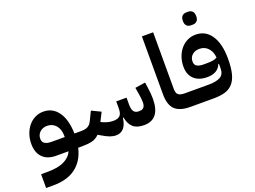

<svg xmlns="http://www.w3.org/2000/svg" viewBox="-144 -1141 2280 1715"><g transform="rotate(-20 995.5 -283.0)"><path d="M31 109H92Q193 109 251.5 80Q310 51 331 0H212Q131 0 86 -46Q41 -92 41 -174Q41 -224 56 -267Q71 -310 97.5 -342Q124 -374 160.5 -392Q197 -410 239 -410Q328 -410 380 -336.5Q432 -263 435 -131H484V-27L457 0H423Q397 115 316 177.5Q235 240 99 240H31ZM132 -191Q132 -159 154.5 -145Q177 -131 219 -131H343V-142Q343 -205 311 -242Q279 -279 228 -279Q186 -279 159 -254Q132 -229 132 -191Z M457 -104 484 -131H495Q517 -131 534 -134Q551 -137 563.5 -144Q576 -151 585.5 -162.5Q595 -174 603 -191L643 -273L730 -231L688 -148Q716 -134 744 -126Q772 -118 800 -118Q844 -118 864 -137.5Q884 -157 884 -206V-273H982V-206Q982 -161 997 -141Q1012 -121 1040 -121H1053Q1105 -121 1105 -185Q1105 -217 1095 -276L1086 -328L1184 -343L1191 -292Q1200 -232 1200 -185Q1200 12 1047 12Q979 12 943.5 -19.5Q908 -51 896 -115H890Q882 -51 854 -19.5Q826 12 781 12Q752 12 722 1Q692 -10 649 -36L625 -50Q595 -19 556 -9.5Q517 0 457 0Z M1490 0Q1391 0 1344.5 -44Q1298 -88 1298 -190V-740H1405V-204Q1405 -161 1423.5 -146Q1442 -131 1487 -131H1518V-27L1491 0Z M1491 -104 1518 -131H1711Q1784 -131 1822.5 -152.5Q1861 -174 1861 -233V-275H1855Q1841 -237 1807.5 -217.5Q1774 -198 1725 -198Q1644 -198 1599 -240Q1554 -282 1554 -357Q1554 -407 1569 -449.5Q1584 -492 1610.5 -523.5Q1637 -555 1673.5 -573Q1710 -591 1753 -591Q1847 -591 1900 -511.5Q1953 -432 1953 -290Q1953 -204 1938.5 -148Q1924 -92 1894 -59Q1864 -26 1818.5 -13Q1773 0 1711 0H1491ZM1753 -316Q1793 -316 1818.5 -320Q1844 -324 1860 -335Q1855 -392 1823 -426Q1791 -460 1742 -460Q1699 -460 1672.5 -436Q1646 -412 1646 -374Q1646 -342 1668 -329Q1690 -316 1732 -316ZM1744 -683Q1720 -683 1704.5 -697.5Q1689 -712 1689 -744Q1689 -777 1704.5 -791.5Q1720 -806 1744 -806H1761Q1785 -806 1800.5 -791.5Q1816 -777 1816 -744Q1816 -712 1800.5 -697.5Q1785 -683 1761 -683Z"/></g></svg>

Font: IBM Plex Arabic SemiBold
Style: Regular
Weight: 600
Designer: Mike Abbink, Paul van der Laan, Pieter van Rosmalen, Wael Morcos, Khajak Apelian
Foundry: Bold Monday
Version: Version 1.0